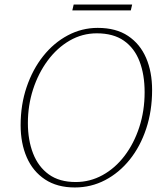

<svg xmlns="http://www.w3.org/2000/svg" viewBox="-20 -813 703 847"><path d="M310 14Q232 14 178.5 -21.5Q125 -57 98 -119Q71 -181 71 -261Q71 -351 97.5 -429Q124 -507 170.5 -565.5Q217 -624 279 -657Q341 -690 411 -690Q492 -690 545 -654.5Q598 -619 624.5 -557.5Q651 -496 651 -416Q651 -324 625 -245.5Q599 -167 552.5 -109Q506 -51 444 -18.5Q382 14 310 14ZM314 -10Q377 -10 432.5 -40.5Q488 -71 529.5 -125.5Q571 -180 594.5 -252Q618 -324 618 -406Q618 -484 595.5 -542.5Q573 -601 526.5 -633.5Q480 -666 407 -666Q343 -666 287.5 -634Q232 -602 190.5 -546Q149 -490 126 -419Q103 -348 103 -270Q103 -195 126 -136Q149 -77 195.5 -43.5Q242 -10 314 -10ZM299 -767 305 -793H563L557 -767Z"/></svg>

Font: Source Serif 4 SmText ExtraLight
Style: Italic
Weight: 200
Italic angle: -12°
Designer: Frank Grießhammer
Foundry: Adobe
Version: Version 4.005;hotconv 1.1.0;makeotfexe 2.6.0